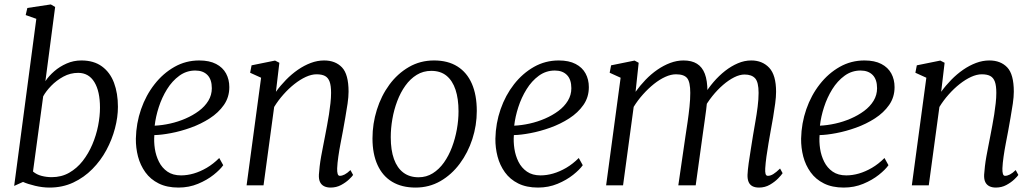

<svg xmlns="http://www.w3.org/2000/svg" viewBox="-20 -837 4674 867"><path d="M185 -470.5Q200.5 -494 225 -515.2Q249.5 -536.5 280.8 -550.2Q312 -564 347.5 -564Q403.5 -564 440.2 -537.2Q477 -510.5 494.8 -463.2Q512.5 -416 512.5 -354.5Q512.5 -308 499.2 -257.5Q486 -207 460.5 -159.5Q435 -112 397.2 -73.8Q359.5 -35.5 311 -12.8Q262.5 10 203.5 10Q172 10 138.5 2Q105 -6 84 -15.5L44 2.5L144 -752L96 -769L103.5 -801L209.5 -817L229 -805.5ZM129 -62.5Q145.5 -48.5 167.8 -42.8Q190 -37 213.5 -37Q257.5 -37 292.5 -57Q327.5 -77 353.5 -110.2Q379.5 -143.5 397 -184.8Q414.5 -226 423 -269.2Q431.5 -312.5 431.5 -351Q431.5 -425 406 -466.5Q380.5 -508 333 -508Q297.5 -508 266.2 -491Q235 -474 211.2 -449.5Q187.5 -425 175 -402Z M988 -91Q974 -71 944.5 -47.5Q915 -24 874.2 -7Q833.5 10 786 10Q734 10 696.8 -8.5Q659.5 -27 636.5 -59Q613.5 -91 603.2 -130.2Q593 -169.5 593.5 -211Q595 -280.5 617 -343.8Q639 -407 677.8 -456.5Q716.5 -506 767.8 -535Q819 -564 879.5 -564Q925.5 -564 955.8 -548.2Q986 -532.5 1000.8 -505.2Q1015.5 -478 1015.5 -443.5Q1015.5 -398 991 -363Q966.5 -328 927 -302.5Q887.5 -277 841.5 -260.5Q795.5 -244 751.8 -235.8Q708 -227.5 677 -227Q674.5 -197.5 679.2 -165.8Q684 -134 697.8 -106.5Q711.5 -79 736 -62Q760.5 -45 797.5 -45Q825.5 -45 854.8 -53.5Q884 -62 913.5 -79.2Q943 -96.5 970 -123.5ZM862 -518.5Q822 -518.5 789.8 -495Q757.5 -471.5 734.2 -434Q711 -396.5 697 -353.2Q683 -310 678.5 -269.5Q712 -271 748 -279Q784 -287 817.5 -301.5Q851 -316 878 -336Q905 -356 920.8 -382Q936.5 -408 936.5 -438.5Q936.5 -478 916.8 -498.2Q897 -518.5 862 -518.5Z M1226 -422.5Q1246.5 -451 1271.8 -476.8Q1297 -502.5 1325.2 -522Q1353.5 -541.5 1383.5 -552.8Q1413.5 -564 1443.5 -564Q1494.5 -564 1524.2 -532.8Q1554 -501.5 1554 -423Q1554 -400 1549.5 -369Q1545 -338 1539.2 -305.8Q1533.5 -273.5 1528.5 -245.5Q1523.5 -219.5 1517.8 -189.5Q1512 -159.5 1507.8 -130Q1503.5 -100.5 1502.5 -77Q1502 -60.5 1504.8 -51.8Q1507.5 -43 1514.5 -43Q1524.5 -43 1536.2 -49Q1548 -55 1562.5 -69L1574.5 -47Q1570.5 -40.5 1556 -26.8Q1541.5 -13 1520.2 -1.5Q1499 10 1472.5 10Q1456 10 1443.8 4Q1431.5 -2 1425.2 -14.8Q1419 -27.5 1420 -48.5Q1421 -64.5 1423.5 -86Q1426 -107.5 1430.2 -131Q1434.5 -154.5 1439.2 -178.2Q1444 -202 1448 -223.5Q1452 -245.5 1456.8 -270Q1461.5 -294.5 1465.5 -320.2Q1469.5 -346 1472.2 -370.8Q1475 -395.5 1475 -417.5Q1475 -450 1468.5 -468Q1462 -486 1447.8 -493.8Q1433.5 -501.5 1409.5 -501.5Q1387 -501.5 1361.2 -489.8Q1335.5 -478 1309.5 -457.5Q1283.5 -437 1259.8 -410.2Q1236 -383.5 1218 -354L1170 0H1093.5L1159 -486L1109.5 -508.5L1116 -542L1222 -563.5L1241.5 -553.5Z M1940 -564Q2002.5 -564 2045.5 -537Q2088.5 -510 2110.8 -459Q2133 -408 2133 -336Q2133 -271 2113 -209.2Q2093 -147.5 2056.2 -98Q2019.5 -48.5 1968.8 -19.2Q1918 10 1856.5 10Q1794.5 10 1751 -16Q1707.5 -42 1684.8 -92Q1662 -142 1662 -212Q1662 -278.5 1681.8 -341.5Q1701.5 -404.5 1738.2 -454.5Q1775 -504.5 1826.2 -534.2Q1877.5 -564 1940 -564ZM1927.5 -517Q1891 -517 1861.8 -499Q1832.5 -481 1810.5 -450.2Q1788.5 -419.5 1773.8 -380.5Q1759 -341.5 1751.8 -299.5Q1744.5 -257.5 1744.5 -217.5Q1744.5 -159 1759 -118.8Q1773.5 -78.5 1801.5 -57.5Q1829.5 -36.5 1870 -36.5Q1905.5 -36.5 1934.2 -54.5Q1963 -72.5 1984.8 -103.2Q2006.5 -134 2021 -172.5Q2035.5 -211 2043 -252.8Q2050.5 -294.5 2050.5 -334.5Q2050.5 -391 2037 -431.8Q2023.5 -472.5 1996.5 -494.8Q1969.5 -517 1927.5 -517Z M2611.5 -91Q2597.5 -71 2568 -47.5Q2538.5 -24 2497.8 -7Q2457 10 2409.5 10Q2357.5 10 2320.2 -8.5Q2283 -27 2260 -59Q2237 -91 2226.8 -130.2Q2216.5 -169.5 2217 -211Q2218.5 -280.5 2240.5 -343.8Q2262.5 -407 2301.2 -456.5Q2340 -506 2391.2 -535Q2442.5 -564 2503 -564Q2549 -564 2579.2 -548.2Q2609.5 -532.5 2624.2 -505.2Q2639 -478 2639 -443.5Q2639 -398 2614.5 -363Q2590 -328 2550.5 -302.5Q2511 -277 2465 -260.5Q2419 -244 2375.2 -235.8Q2331.5 -227.5 2300.5 -227Q2298 -197.5 2302.8 -165.8Q2307.5 -134 2321.2 -106.5Q2335 -79 2359.5 -62Q2384 -45 2421 -45Q2449 -45 2478.2 -53.5Q2507.5 -62 2537 -79.2Q2566.5 -96.5 2593.5 -123.5ZM2485.5 -518.5Q2445.5 -518.5 2413.2 -495Q2381 -471.5 2357.8 -434Q2334.5 -396.5 2320.5 -353.2Q2306.5 -310 2302 -269.5Q2335.5 -271 2371.5 -279Q2407.5 -287 2441 -301.5Q2474.5 -316 2501.5 -336Q2528.5 -356 2544.2 -382Q2560 -408 2560 -438.5Q2560 -478 2540.2 -498.2Q2520.5 -518.5 2485.5 -518.5Z M2864 -553.5 2850 -422.5Q2870.5 -451 2895.2 -476.8Q2920 -502.5 2948.2 -522Q2976.5 -541.5 3006.5 -552.8Q3036.5 -564 3066.5 -564Q3103.5 -564 3127.2 -549.2Q3151 -534.5 3162.8 -503.8Q3174.5 -473 3174.5 -423.5Q3174.5 -419.5 3174 -414.8Q3173.5 -410 3173.2 -404.5Q3173 -399 3172 -393L3159 -407Q3178 -438.5 3202.2 -466.8Q3226.5 -495 3254.2 -516.8Q3282 -538.5 3311.8 -551.2Q3341.5 -564 3372.5 -564Q3422.5 -564 3453.5 -531Q3484.5 -498 3484.5 -422.5Q3484.5 -400 3480.5 -369.8Q3476.5 -339.5 3471 -307Q3465.5 -274.5 3460 -245.5Q3455.5 -219 3450.2 -189.2Q3445 -159.5 3441 -130.2Q3437 -101 3435.5 -77Q3434.5 -60.5 3437 -51.8Q3439.5 -43 3447.5 -43Q3459 -43 3471.8 -50.8Q3484.5 -58.5 3502.5 -76L3514 -55Q3509 -47 3494 -31.5Q3479 -16 3456.8 -3Q3434.5 10 3407.5 10Q3389.5 10 3377.8 3.8Q3366 -2.5 3360.5 -15.2Q3355 -28 3355.5 -47.5Q3356.5 -70 3360.8 -100.5Q3365 -131 3370.5 -163.8Q3376 -196.5 3380.5 -226.5Q3385 -254.5 3391 -287.8Q3397 -321 3401.2 -354.8Q3405.5 -388.5 3405.5 -417.5Q3405.5 -466 3390 -483.2Q3374.5 -500.5 3342 -500.5Q3320.5 -500.5 3295.5 -488Q3270.5 -475.5 3245 -453.5Q3219.5 -431.5 3196.5 -402.8Q3173.5 -374 3156 -341.5L3173.5 -390Q3172 -367.5 3168.8 -341.5Q3165.5 -315.5 3161.8 -290Q3158 -264.5 3155 -242L3121.5 0H3043L3075.5 -223.5Q3080 -252.5 3085 -286.8Q3090 -321 3093.5 -355Q3097 -389 3097 -417.5Q3097 -466.5 3083 -484Q3069 -501.5 3032.5 -501.5Q3010 -501.5 2984.5 -490Q2959 -478.5 2933.2 -458Q2907.5 -437.5 2883.8 -411Q2860 -384.5 2841.5 -354.5L2793.5 0H2717L2782.5 -486L2733 -508.5L2739.5 -542L2845.5 -563.5Z M3992 -91Q3978 -71 3948.5 -47.5Q3919 -24 3878.2 -7Q3837.5 10 3790 10Q3738 10 3700.8 -8.5Q3663.5 -27 3640.5 -59Q3617.5 -91 3607.2 -130.2Q3597 -169.5 3597.5 -211Q3599 -280.5 3621 -343.8Q3643 -407 3681.8 -456.5Q3720.5 -506 3771.8 -535Q3823 -564 3883.5 -564Q3929.5 -564 3959.8 -548.2Q3990 -532.5 4004.8 -505.2Q4019.5 -478 4019.5 -443.5Q4019.5 -398 3995 -363Q3970.5 -328 3931 -302.5Q3891.5 -277 3845.5 -260.5Q3799.5 -244 3755.8 -235.8Q3712 -227.5 3681 -227Q3678.5 -197.5 3683.2 -165.8Q3688 -134 3701.8 -106.5Q3715.5 -79 3740 -62Q3764.5 -45 3801.5 -45Q3829.5 -45 3858.8 -53.5Q3888 -62 3917.5 -79.2Q3947 -96.5 3974 -123.5ZM3866 -518.5Q3826 -518.5 3793.8 -495Q3761.5 -471.5 3738.2 -434Q3715 -396.5 3701 -353.2Q3687 -310 3682.5 -269.5Q3716 -271 3752 -279Q3788 -287 3821.5 -301.5Q3855 -316 3882 -336Q3909 -356 3924.8 -382Q3940.5 -408 3940.5 -438.5Q3940.5 -478 3920.8 -498.2Q3901 -518.5 3866 -518.5Z M4230 -422.5Q4250.5 -451 4275.8 -476.8Q4301 -502.5 4329.2 -522Q4357.5 -541.5 4387.5 -552.8Q4417.5 -564 4447.5 -564Q4498.5 -564 4528.2 -532.8Q4558 -501.5 4558 -423Q4558 -400 4553.5 -369Q4549 -338 4543.2 -305.8Q4537.5 -273.5 4532.5 -245.5Q4527.5 -219.5 4521.8 -189.5Q4516 -159.5 4511.8 -130Q4507.5 -100.5 4506.5 -77Q4506 -60.5 4508.8 -51.8Q4511.5 -43 4518.5 -43Q4528.5 -43 4540.2 -49Q4552 -55 4566.5 -69L4578.5 -47Q4574.5 -40.5 4560 -26.8Q4545.5 -13 4524.2 -1.5Q4503 10 4476.5 10Q4460 10 4447.8 4Q4435.5 -2 4429.2 -14.8Q4423 -27.5 4424 -48.5Q4425 -64.5 4427.5 -86Q4430 -107.5 4434.2 -131Q4438.5 -154.5 4443.2 -178.2Q4448 -202 4452 -223.5Q4456 -245.5 4460.8 -270Q4465.5 -294.5 4469.5 -320.2Q4473.5 -346 4476.2 -370.8Q4479 -395.5 4479 -417.5Q4479 -450 4472.5 -468Q4466 -486 4451.8 -493.8Q4437.5 -501.5 4413.5 -501.5Q4391 -501.5 4365.2 -489.8Q4339.5 -478 4313.5 -457.5Q4287.5 -437 4263.8 -410.2Q4240 -383.5 4222 -354L4174 0H4097.5L4163 -486L4113.5 -508.5L4120 -542L4226 -563.5L4245.5 -553.5Z"/></svg>

Font: Merriweather 28pt Light
Style: Italic
Weight: 300
Italic angle: -7.8°
Version: Version 2.101